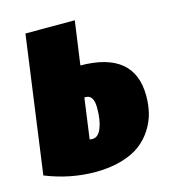

<svg xmlns="http://www.w3.org/2000/svg" viewBox="-97 -607 626 699"><g transform="rotate(-15 215.5 -257.5)"><path d="M225.1 -370.1Q428.2 -368.7 428.2 -201.2Q428.2 -168 420.9 -137.7Q413.6 -107.4 395.3 -78.4Q377 -49.3 349.4 -28.1Q321.8 -6.8 277.8 6.1Q233.9 19 178.2 19Q83.5 19 -8.8 -18.1L62 -534.2H248ZM199.2 -100.1Q220.2 -100.1 232.2 -129.2Q244.1 -158.2 244.1 -205.1Q244.1 -253.9 213.9 -253.9H209L188 -101.1Q192.9 -100.1 199.2 -100.1Z"/></g></svg>

Font: Fira Sans Compressed Heavy
Style: Italic
Weight: 900
Width: 3
Italic angle: -8°
Designer: Carrois Corporate & Edenspiekermann AG
Foundry: Carrois Corporate GbR & Edenspiekermann AG
Version: Version 4.203;PS 004.203;hotconv 1.0.88;makeotf.lib2.5.64775